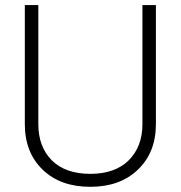

<svg xmlns="http://www.w3.org/2000/svg" viewBox="-20 -720 707 751"><path d="M333 10.7Q216.8 10.7 147.5 -55.7Q77.1 -123 77.1 -234.4Q77.1 -389.6 77.1 -700.2Q89.8 -700.2 129.9 -700.2Q129.9 -584 129.9 -234.4Q129.9 -146.5 182.6 -92.8Q236.3 -40 333 -40Q429.7 -40 483.4 -92.8Q537.1 -146.5 537.1 -234.4Q537.1 -389.6 537.1 -700.2Q549.8 -700.2 589.8 -700.2Q589.8 -584 589.8 -234.4Q589.8 -123 518.6 -55.7Q449.2 10.7 333 10.7Z"/></svg>

Font: LeFont
Style: ExtraLight
Weight: 200
Designer: Leryon MEDIA
Version: Version 1.0